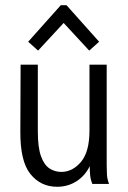

<svg xmlns="http://www.w3.org/2000/svg" viewBox="-20 -705 490 736"><path d="M199 11Q136 11 96.5 -38Q57 -87 58 -202L59 -457H125V-202Q125 -140 137 -106.5Q149 -73 169.5 -59.5Q190 -46 215 -46Q258 -46 290.5 -84.5Q323 -123 323 -205V-457H389V-71Q389 -53 390 -35.5Q391 -18 398 0H334Q327 -17 325.5 -34Q324 -51 324 -68Q306 -31 273 -10Q240 11 199 11ZM126 -511 88 -545 213 -685H235L360 -545L322 -511L224 -617Z"/></svg>

Font: Inconsolata SemiCondensed
Style: Regular
Weight: 400
Width: 4
Monospace: yes
Designer: Raph Levien, Cyreal, Brenton Simpson
Foundry: Raph Levien, Cyreal, Google
Version: Version 3.001; ttfautohint (v1.8.2.53-6de2)